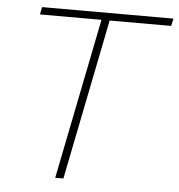

<svg xmlns="http://www.w3.org/2000/svg" viewBox="-51 -748 741 796"><g transform="rotate(5 319.5 -350.0)"><path d="M208 0 342 -669H86L92 -700H639L632 -669H376L242 0Z"/></g></svg>

Font: Montserrat Thin ExtraLight
Style: Italic
Weight: 250
Italic angle: -11.3°
Version: Version 9.000